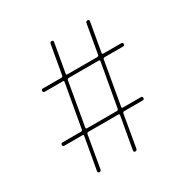

<svg xmlns="http://www.w3.org/2000/svg" viewBox="-165 -875 996 1019"><g transform="rotate(-30 332.5 -365.0)"><path d="M256 -507 210 -243Q208 -235 217 -235H399Q407 -235 409 -243L456 -507Q458 -515 449 -515H266Q258 -515 256 -507ZM66 -215Q56 -215 56 -225Q56 -235 66 -235H179Q187 -235 189 -243L236 -507Q238 -515 229 -515H119Q109 -515 109 -525Q109 -535 119 -535H232Q240 -535 242 -543L273 -720Q275 -730 285 -730Q289 -730 292 -727Q295 -724 294 -720L263 -543Q261 -535 270 -535H452Q460 -535 462 -543L493 -720Q495 -730 505 -730Q509 -730 512 -727Q515 -724 514 -720L483 -543Q481 -535 490 -535H599Q609 -535 609 -525Q609 -515 599 -515H486Q478 -515 476 -507L430 -243Q428 -235 437 -235H546Q556 -235 556 -225Q556 -215 546 -215H433Q425 -215 423 -207L389 -10Q387 0 377 0Q373 0 370 -3Q367 -6 368 -10L403 -207Q405 -215 396 -215H213Q205 -215 203 -207L169 -10Q167 0 157 0Q153 0 150 -3Q147 -6 148 -10L183 -207Q185 -215 176 -215Z"/></g></svg>

Font: Rounded Mplus 1c Thin
Style: Regular
Weight: 250
Version: Version 1.059.20150529